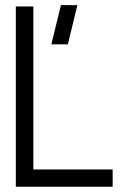

<svg xmlns="http://www.w3.org/2000/svg" viewBox="-20 -708 465 728"><path d="M174.8 -540 210.9 -688.5H273.4L237.3 -540ZM40 0V-683.6H106.4V-65.4H407.2V0Z"/></svg>

Font: Post No Bills Colombo
Style: Medium
Weight: 600
Designer: Kosala Senevirathne, Siva Puranthara, Lasantha Premarathna, Tharique Azeez
Foundry: Mooniak
Version: Version 1.220 ; ttfautohint (v1.5)